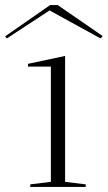

<svg xmlns="http://www.w3.org/2000/svg" viewBox="-47 -735 424 755"><path d="M72 0V-10L153 -20V-473H63V-484L209 -515V-20L290 -10V0ZM-20 -584 -27 -592 150 -715H180L357 -593L348 -584L148 -694Z"/></svg>

Font: Kalnia SemiExpanded ExtraLight
Style: Regular
Weight: 250
Width: 6
Designer: Frida Medrano
Foundry: Frida Medrano
Version: Version 1.105